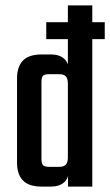

<svg xmlns="http://www.w3.org/2000/svg" viewBox="-20 -689 407 709"><path d="M133.1 -227.4H42.9V-399.5Q42.9 -442.8 64.8 -465.4Q86.7 -487.9 133.2 -487.9H168.6Q199 -487.9 217 -472Q235 -456.1 235 -420.4V-347.8H230.6V-380.3Q230.6 -399.5 222.9 -407.3Q215.2 -415.1 198 -415.1H162.9Q145.1 -415.1 139.1 -409.6Q133.1 -404.1 133.1 -386ZM230.6 -669H320.8V0H231.2V-61.8L230.6 -67.4ZM42.9 -261.4H133.1V-102Q133.1 -84.7 139.1 -78.8Q145.1 -72.9 162.9 -72.9H198Q215.2 -72.9 222.9 -80.7Q230.6 -88.4 230.6 -107.6V-131.4L235 -130.7V-67.5Q235 -31.8 217 -15.9Q199 0 168.6 0H133.2Q86.7 0 64.8 -22.5Q42.9 -45.1 42.9 -88.5ZM366.8 -607V-544.6H150.8V-607Z"/></svg>

Font: Teko Variable Light
Style: Regular
Weight: 300
Designer: Manushi Parikh, Jonny Pinhorn
Foundry: Indian Type Foundry
Version: Version 3.000